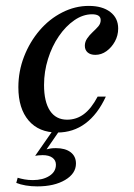

<svg xmlns="http://www.w3.org/2000/svg" viewBox="-20 -447 464 664"><path d="M178.2 11.3Q114.5 11.3 79 -30.2Q43.5 -71.8 43.5 -145.2Q43.5 -200.8 63.3 -251.6Q83.1 -302.4 116.9 -341.9Q150.8 -381.5 195.2 -404Q239.5 -426.6 287.1 -426.6Q333.9 -426.6 361.3 -405.6Q388.7 -384.7 388.7 -348.4Q388.7 -324.2 377.4 -303.6Q366.1 -283.1 348.4 -270.2Q330.6 -257.3 309.7 -257.3Q292.7 -257.3 283.1 -265.7Q273.4 -274.2 273.4 -288.7Q273.4 -302.4 281.5 -314.1Q289.5 -325.8 300.4 -335.9Q311.3 -346 319.8 -355.6Q328.2 -365.3 328.2 -377.4Q328.2 -397.6 298.4 -397.6Q266.9 -397.6 237.1 -377Q207.3 -356.5 183.5 -321.8Q159.7 -287.1 146 -243.1Q132.3 -199.2 132.3 -153.2Q132.3 -95.2 152.8 -64.1Q173.4 -33.1 212.1 -33.1Q244.4 -33.1 270.2 -52.4Q296 -71.8 317.7 -112.9H346Q317.7 -51.6 275.4 -20.2Q233.1 11.3 178.2 11.3ZM108.9 197.6Q87.9 197.6 69 194.4Q50 191.1 36.3 185.5L41.1 167.7Q51.6 171 64.9 173.4Q78.2 175.8 93.5 175.8Q128.2 175.8 150.8 161.3Q173.4 146.8 173.4 122.6Q173.4 107.3 161.3 98.4Q149.2 89.5 127.4 89.5Q119.4 89.5 112.5 90.3Q105.6 91.1 101.6 91.9L164.5 1.6H187.9L141.1 69.4Q147.6 67.7 154.8 66.5Q162.1 65.3 173.4 65.3Q205.6 65.3 224.2 79.4Q242.7 93.5 242.7 118.5Q242.7 153.2 205.2 175.4Q167.7 197.6 108.9 197.6Z"/></svg>

Font: Playfair 5pt SemiExpanded Light Medium
Style: Italic
Weight: 500
Italic angle: -15.6°
Version: Version 2.001;gftools[0.9.30]